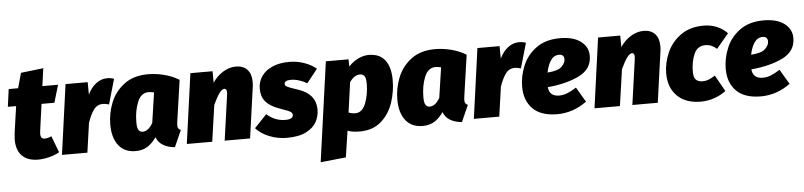

<svg xmlns="http://www.w3.org/2000/svg" viewBox="-49 -951 6110 1460"><g transform="rotate(-5 3005.5 -221.0)"><path d="M325 -148 373 -22Q339 -2 294 9Q249 20 211 20Q130 20 87.5 -23Q45 -66 45 -148Q45 -162 49 -198L78 -400H15L33 -534H105L137 -649L309 -669L290 -534H410L370 -400H272L244 -198Q242 -180 242 -174Q242 -153 250 -144Q258 -135 274 -135Q296 -135 325 -148Z M838 -542 783 -351Q756 -359 737 -359Q693 -359 667 -324Q641 -289 619 -225L587 0H393L467 -534H636L637 -439Q663 -493 702 -522Q741 -551 785 -551Q813 -551 838 -542Z M1334 -491 1288 -172Q1286 -152 1286 -147Q1286 -133 1291 -124.5Q1296 -116 1310 -110L1254 16Q1204 13 1166 -9Q1128 -31 1113 -72Q1084 -29 1046 -4.5Q1008 20 954 20Q870 20 824.5 -38Q779 -96 779 -197Q779 -283 811.5 -364.5Q844 -446 915.5 -500Q987 -554 1098 -554Q1157 -554 1219 -538.5Q1281 -523 1334 -491ZM978 -198Q978 -153 989.5 -137.5Q1001 -122 1021 -122Q1063 -122 1098 -182L1132 -412Q1110 -418 1090 -418Q1032 -418 1005 -350.5Q978 -283 978 -198Z M1886 -428Q1886 -405 1884 -393L1829 0H1635L1683 -341Q1685 -359 1685 -364Q1685 -393 1667 -393Q1649 -393 1628 -364.5Q1607 -336 1580 -278L1540 0H1346L1420 -534H1589L1590 -446Q1622 -495 1670 -524.5Q1718 -554 1769 -554Q1824 -554 1855 -521Q1886 -488 1886 -428Z M2382 -484 2299 -380Q2271 -397 2238.5 -407Q2206 -417 2177 -417Q2127 -417 2127 -390Q2127 -380 2134 -374Q2141 -368 2165 -358.5Q2189 -349 2227 -337Q2359 -293 2359 -174Q2359 -125 2336 -81.5Q2313 -38 2257 -9Q2201 20 2109 20Q2038 20 1974 -6Q1910 -32 1873 -74L1967 -173Q2030 -117 2109 -117Q2168 -117 2168 -150Q2168 -162 2160.5 -169Q2153 -176 2134.5 -184Q2116 -192 2067 -209Q2000 -233 1967.5 -271Q1935 -309 1935 -370Q1935 -422 1963.5 -464Q1992 -506 2046.5 -530Q2101 -554 2175 -554Q2235 -554 2289 -535Q2343 -516 2382 -484Z M2454 -534H2627L2628 -479Q2665 -518 2705.5 -536Q2746 -554 2782 -554Q2865 -554 2906.5 -500.5Q2948 -447 2948 -347Q2948 -260 2920 -176Q2892 -92 2828.5 -36Q2765 20 2665 20Q2607 20 2572 6L2542 207L2348 227ZM2749 -338Q2749 -381 2737 -396.5Q2725 -412 2703 -412Q2660 -412 2624 -360L2592 -131Q2618 -121 2643 -121Q2697 -121 2723 -189Q2749 -257 2749 -338Z M3525 -491 3479 -172Q3477 -152 3477 -147Q3477 -133 3482 -124.5Q3487 -116 3501 -110L3445 16Q3395 13 3357 -9Q3319 -31 3304 -72Q3275 -29 3237 -4.5Q3199 20 3145 20Q3061 20 3015.5 -38Q2970 -96 2970 -197Q2970 -283 3002.5 -364.5Q3035 -446 3106.5 -500Q3178 -554 3289 -554Q3348 -554 3410 -538.5Q3472 -523 3525 -491ZM3169 -198Q3169 -153 3180.5 -137.5Q3192 -122 3212 -122Q3254 -122 3289 -182L3323 -412Q3301 -418 3281 -418Q3223 -418 3196 -350.5Q3169 -283 3169 -198Z M3982 -542 3927 -351Q3900 -359 3881 -359Q3837 -359 3811 -324Q3785 -289 3763 -225L3731 0H3537L3611 -534H3780L3781 -439Q3807 -493 3846 -522Q3885 -551 3929 -551Q3957 -551 3982 -542Z M4118 -191Q4125 -120 4199 -120Q4231 -120 4261 -132Q4291 -144 4331 -169L4398 -56Q4294 20 4173 20Q4049 20 3986.5 -42.5Q3924 -105 3924 -211Q3924 -291 3956.5 -370Q3989 -449 4060.5 -501.5Q4132 -554 4243 -554Q4344 -554 4400.5 -511.5Q4457 -469 4457 -401Q4457 -300 4359.5 -252Q4262 -204 4118 -191ZM4263 -392Q4263 -429 4224 -429Q4185 -429 4161 -393.5Q4137 -358 4126 -302Q4205 -307 4234 -335Q4263 -363 4263 -392Z M4998 -428Q4998 -405 4996 -393L4941 0H4747L4795 -341Q4797 -359 4797 -364Q4797 -393 4779 -393Q4761 -393 4740 -364.5Q4719 -336 4692 -278L4652 0H4458L4532 -534H4701L4702 -446Q4734 -495 4782 -524.5Q4830 -554 4881 -554Q4936 -554 4967 -521Q4998 -488 4998 -428Z M5519 -480 5426 -369Q5387 -405 5340 -405Q5278 -405 5252.5 -346.5Q5227 -288 5227 -212Q5227 -167 5245 -150Q5263 -133 5296 -133Q5319 -133 5340 -141Q5361 -149 5391 -168L5461 -44Q5372 20 5268 20Q5153 20 5088.5 -44Q5024 -108 5024 -217Q5024 -293 5057 -371Q5090 -449 5161 -501.5Q5232 -554 5339 -554Q5393 -554 5439 -535Q5485 -516 5519 -480Z M5672 -191Q5679 -120 5753 -120Q5785 -120 5815 -132Q5845 -144 5885 -169L5952 -56Q5848 20 5727 20Q5603 20 5540.5 -42.5Q5478 -105 5478 -211Q5478 -291 5510.5 -370Q5543 -449 5614.5 -501.5Q5686 -554 5797 -554Q5898 -554 5954.5 -511.5Q6011 -469 6011 -401Q6011 -300 5913.5 -252Q5816 -204 5672 -191ZM5817 -392Q5817 -429 5778 -429Q5739 -429 5715 -393.5Q5691 -358 5680 -302Q5759 -307 5788 -335Q5817 -363 5817 -392Z"/></g></svg>

Font: FiraGO Heavy
Style: Italic
Weight: 900
Italic angle: -8°
Designer: bBox Type GmbH
Foundry: bBox Type GmbH
Version: Version 1.001